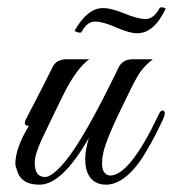

<svg xmlns="http://www.w3.org/2000/svg" viewBox="-20 -506 473 525"><path d="M22 -58Q22 -101 59 -162Q43 -162 50 -178L68 -213Q102 -278 124 -323Q134 -344 163 -344H224Q188 -318 151.5 -243.5Q115 -169 95 -126.5Q75 -84 75 -62Q75 -40 82.5 -31Q90 -22 103 -22Q122 -22 156 -62Q209 -124 305 -323Q316 -344 344 -344H398Q376 -327 363.5 -309Q351 -291 329 -245Q269 -125 262 -86Q259 -72 259 -60Q259 -28 281 -26Q335 -26 414 -193Q420 -207 427.5 -203Q435 -199 424.5 -177Q414 -155 405.5 -138Q397 -121 379.5 -91.5Q362 -62 347 -45Q308 -1 270.5 -1Q233 -1 219 -34Q213 -49 213 -72Q213 -95 223 -129Q150 -1 88 -1Q34 -1 25 -46Q22 -51 22 -58ZM355 -415Q335 -415 300 -430Q262 -447 240 -447Q218 -447 204 -420Q202 -414 188 -419Q185 -421 184 -422Q219 -484 262 -484Q283 -484 318 -470Q356 -454 378 -454Q400 -454 416 -483Q417 -486 421 -486Q425 -486 431 -484L433 -482Q401 -415 355 -415Z"/></svg>

Font: Great Vibes
Style: Regular
Weight: 400
Designer: Robert E. Leuschke
Foundry: Robert E. Leuschke
Version: Version 1.001